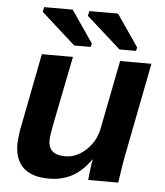

<svg xmlns="http://www.w3.org/2000/svg" viewBox="-53 -780 717 836"><g transform="rotate(5 305.5 -362.0)"><path d="M250 -528 192 -238Q180 -178 180 -157Q180 -94 254 -94Q303 -94 345 -133Q388 -174 398 -232L456 -528H593L512 -113Q505 -75 494 0H363Q363 -2 364 -12Q365 -22 367 -41Q369 -60 371 -72Q373 -84 375 -90H373Q336 -38 292 -14.5Q248 9 191 9Q116 9 79 -26.5Q42 -62 42 -129Q42 -135 43 -146Q44 -157 45.5 -169Q47 -181 48.5 -192Q50 -203 52 -209L114 -528ZM449 -578 299 -712 304 -733H429L525 -593L521 -578ZM251 -578 102 -712 106 -733H231L327 -593L323 -578Z"/></g></svg>

Font: Libra Sans Modern
Style: Bold Italic
Weight: 700
Italic angle: -12°
Foundry: Stefan Peev, Context Ltd
Version: Version 1.000